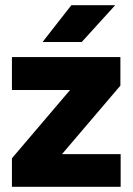

<svg xmlns="http://www.w3.org/2000/svg" viewBox="-20 -720 511 740"><path d="M26 0V-110L250 -373H26V-500H444V-390L219 -126H445V0ZM144 -558 255 -700H424L295 -558Z"/></svg>

Font: Figtree Light ExtraBold
Style: Regular
Weight: 800
Version: Version 2.001;gftools[0.9.30]